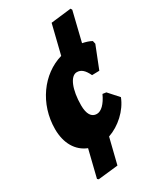

<svg xmlns="http://www.w3.org/2000/svg" viewBox="-205 -734 826 975"><g transform="rotate(-30 208.0 -247.0)"><path d="M306 -202C284 -154 257 -128 231 -128C200 -128 183 -155 183 -206C183 -297 210 -363 248 -363C273 -363 291 -347 308 -311L351 -312L402 -441L398 -459C384 -467 365 -473 345 -477L387 -649L382 -658L263 -644L221 -474C99 -439 8 -315 8 -167C8 -84 44 -24 105 0L66 158L73 164L190 151L227 2C292 -20 354 -76 379 -141L327 -199Z"/></g></svg>

Font: Alegreya SC Black
Style: Italic
Weight: 900
Italic angle: -7°
Designer: Juan Pablo del Peral
Foundry: Huerta Tipografica
Version: Version 2.007;PS 002.007;hotconv 1.0.88;makeotf.lib2.5.64775